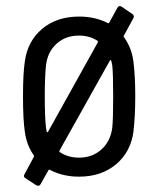

<svg xmlns="http://www.w3.org/2000/svg" viewBox="-20 -568 519 626"><path d="M421 -254Q421 -188 415 -138Q406 -72 358 -32Q310 8 238 8Q185 8 143 -14Q139 -16 138 -13L112 33Q110 37 106 37.5Q102 38 98 36L63 13Q55 8 60 0L90 -56Q92 -59 90 -62Q67 -94 61 -138Q55 -178 55 -254Q55 -330 61 -368Q70 -434 117.5 -474Q165 -514 238 -514Q290 -514 331 -493Q335 -491 336 -494L363 -543Q365 -547 369 -548Q373 -549 377 -546L412 -522Q419 -516 415 -509L384 -452Q382 -449 384 -447Q409 -413 415 -368Q421 -319 421 -254ZM132 -140Q134 -134 137 -139L299 -430Q300 -434 298 -435Q272 -452 237 -452Q194 -452 164.5 -425.5Q135 -399 130 -355Q126 -319 126 -253Q126 -187 130 -151ZM349 -253Q349 -328 346 -355L343 -369Q341 -375 338 -370L174 -77Q173 -73 175 -72Q202 -54 238 -54Q281 -54 310.5 -80.5Q340 -107 346 -151Q349 -179 349 -253Z"/></svg>

Font: Barlow Semi Condensed
Style: Regular
Weight: 400
Width: 4
Designer: Jeremy Tribby
Foundry: Tribby Type
Version: Version 1.408;December 10, 2018;FontCreator 11.5.0.2430 64-b